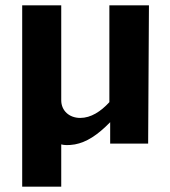

<svg xmlns="http://www.w3.org/2000/svg" viewBox="-20 -537 635 718"><path d="M280 -96C239 -96 209 -123 209 -162V-517H63V161H209V3C220 6 235 7 260 3C303 -5 344 -31 392 -80V0H534L537 -517H389V-155C357 -120 320 -96 280 -96Z"/></svg>

Font: United Sans
Style: Bold
Weight: 700
Designer: Pablo Impallari, Rodrigo Fuenzalida (Modified by Dan O. Williams)
Version: Version 1.000;PS 001.000;hotconv 1.0.88;makeotf.lib2.5.64775